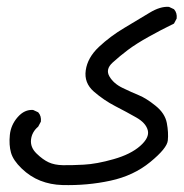

<svg xmlns="http://www.w3.org/2000/svg" viewBox="-20 -359 540 562"><path d="M162.1 182.6Q127.9 181.6 98.1 169.9Q68.4 158.2 43.5 134.3Q18.6 110.4 12.2 87.9Q5.9 65.4 8.8 36.1Q11.7 6.8 31.7 -16.1Q51.8 -39.1 77.1 -37.1L91.8 -30.3Q101.6 -19.5 99.6 -2.9L91.8 11.7Q73.2 27.3 70.8 49.8Q68.4 72.3 86.9 90.3Q105.5 108.4 122.6 116.2Q139.6 124 163.6 124.5Q187.5 125 225.1 123Q262.7 121.1 312.5 106.9Q362.3 92.8 390.1 68.4Q418 43.9 412.6 22.5Q407.2 1 378.9 -15.1Q350.6 -31.2 317.4 -48.3Q284.2 -65.4 254.9 -90.8Q225.6 -116.2 231 -153.3Q236.3 -190.4 269.5 -221.7Q302.7 -252.9 344.7 -277.8Q386.7 -302.7 418 -321.8Q449.2 -340.8 474.6 -338.9L489.3 -332Q499 -321.3 497.1 -304.7L489.3 -290Q451.2 -271.5 414.6 -251Q377.9 -230.5 354.5 -212.9Q331.1 -195.3 309.6 -175.8Q288.1 -156.2 300.3 -135.3Q312.5 -114.3 338.9 -101.6Q365.2 -88.9 386.7 -80.1Q408.2 -71.3 435.5 -49.3Q462.9 -27.3 468.3 1Q473.6 29.3 471.2 52.2Q468.8 75.2 419.9 115.2Q371.1 155.3 303.2 169.9Q235.4 184.6 162.1 182.6Z"/></svg>

Font: NaikaiFont
Style: Regular
Weight: 400
Version: Version 1.67